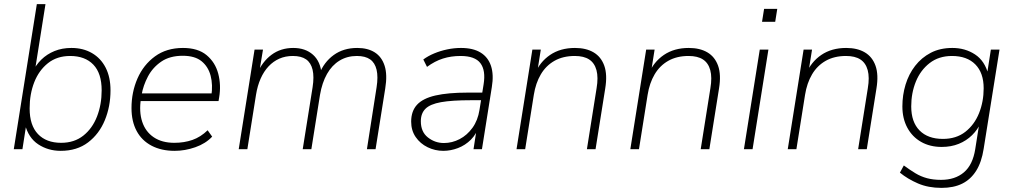

<svg xmlns="http://www.w3.org/2000/svg" viewBox="-20 -725 4924 933"><path d="M275 8Q214 8 166 -23.5Q118 -55 101 -122H108L89 0H47L159 -705H201L148 -371H136Q153 -408 180.5 -435Q208 -462 245 -477Q282 -492 327 -492Q384 -492 427 -467Q470 -442 493.5 -396Q517 -350 517 -286Q517 -208 489.5 -141Q462 -74 408 -33Q354 8 275 8ZM277 -31Q341 -31 385 -66Q429 -101 451.5 -159Q474 -217 474 -286Q474 -369 433.5 -411Q393 -453 321 -453Q257 -453 213 -418Q169 -383 146.5 -325.5Q124 -268 124 -198Q124 -116 164.5 -73.5Q205 -31 277 -31Z M829 8Q764 8 716.5 -17Q669 -42 644 -88.5Q619 -135 619 -200Q619 -277 648 -343.5Q677 -410 733 -451Q789 -492 869 -492Q942 -492 984 -457Q1026 -422 1040.5 -367Q1055 -312 1045 -252L1042 -234H648L654 -271H1026L1007 -259Q1015 -313 1003.5 -357Q992 -401 959.5 -427.5Q927 -454 868 -454Q805 -454 763.5 -425.5Q722 -397 699 -353.5Q676 -310 668 -264L665 -246Q655 -182 671 -133.5Q687 -85 727 -58Q767 -31 827 -31Q875 -31 915 -45Q955 -59 989 -92L1011 -61Q979 -27 929 -9.5Q879 8 829 8Z M1140 0 1217 -484H1258L1238 -363L1228 -364Q1254 -425 1299 -458.5Q1344 -492 1405 -492Q1464 -492 1501 -459Q1538 -426 1543 -363L1531 -364Q1554 -423 1601.5 -457.5Q1649 -492 1716 -492Q1767 -492 1801 -470.5Q1835 -449 1849 -405.5Q1863 -362 1852 -295L1805 0H1763L1810 -301Q1818 -352 1810 -386Q1802 -420 1778.5 -436.5Q1755 -453 1714 -453Q1667 -453 1630 -430.5Q1593 -408 1569 -365.5Q1545 -323 1535 -264L1493 0H1451L1499 -301Q1507 -352 1499 -386Q1491 -420 1467.5 -436.5Q1444 -453 1403 -453Q1367 -453 1337.5 -440Q1308 -427 1285 -402.5Q1262 -378 1246.5 -343Q1231 -308 1224 -264L1182 0Z M2134 8Q2094 8 2058 -9.5Q2022 -27 2000 -59Q1978 -91 1978 -134Q1978 -185 2006.5 -216Q2035 -247 2096 -261Q2157 -275 2253 -275H2334L2328 -238H2269Q2176 -238 2123 -228.5Q2070 -219 2047.5 -196.5Q2025 -174 2025 -136Q2025 -84 2059.5 -57Q2094 -30 2137 -30Q2177 -30 2213.5 -49Q2250 -68 2276 -104Q2302 -140 2310 -191L2330 -315Q2341 -383 2314.5 -418Q2288 -453 2218 -453Q2172 -453 2132.5 -440.5Q2093 -428 2055 -400L2037 -436Q2060 -453 2090 -465.5Q2120 -478 2153.5 -485Q2187 -492 2220 -492Q2279 -492 2315.5 -469.5Q2352 -447 2366 -404.5Q2380 -362 2370 -302L2322 0H2281L2299 -116H2309Q2296 -74 2268.5 -46.5Q2241 -19 2205.5 -5.5Q2170 8 2134 8Z M2490 0 2567 -484H2608L2589 -364H2578Q2603 -424 2653 -458Q2703 -492 2774 -492Q2828 -492 2864.5 -470.5Q2901 -449 2916.5 -405.5Q2932 -362 2921 -295L2874 0H2832L2879 -296Q2888 -349 2878.5 -384Q2869 -419 2843 -436Q2817 -453 2773 -453Q2716 -453 2674.5 -429.5Q2633 -406 2608 -363.5Q2583 -321 2574 -264L2532 0Z M3043 0 3120 -484H3161L3142 -364H3131Q3156 -424 3206 -458Q3256 -492 3327 -492Q3381 -492 3417.5 -470.5Q3454 -449 3469.5 -405.5Q3485 -362 3474 -295L3427 0H3385L3432 -296Q3441 -349 3431.5 -384Q3422 -419 3396 -436Q3370 -453 3326 -453Q3269 -453 3227.5 -429.5Q3186 -406 3161 -363.5Q3136 -321 3127 -264L3085 0Z M3683 -619 3693 -682H3757L3747 -619ZM3595 0 3672 -484H3714L3637 0Z M3808 0 3885 -484H3926L3907 -364H3896Q3921 -424 3971 -458Q4021 -492 4092 -492Q4146 -492 4182.5 -470.5Q4219 -449 4234.5 -405.5Q4250 -362 4239 -295L4192 0H4150L4197 -296Q4206 -349 4196.5 -384Q4187 -419 4161 -436Q4135 -453 4091 -453Q4034 -453 3992.5 -429.5Q3951 -406 3926 -363.5Q3901 -321 3892 -264L3850 0Z M4555 188Q4491 188 4441 166.5Q4391 145 4353 114L4372 79Q4402 101 4428.5 117Q4455 133 4485 141Q4515 149 4553 149Q4621 149 4664 112.5Q4707 76 4719 0L4740 -133L4748 -132Q4731 -95 4703.5 -68Q4676 -41 4639 -26Q4602 -11 4556 -11Q4499 -11 4456 -35.5Q4413 -60 4389 -104.5Q4365 -149 4365 -208Q4365 -263 4380.5 -314Q4396 -365 4427 -405Q4458 -445 4503 -468.5Q4548 -492 4608 -492Q4670 -492 4718 -460.5Q4766 -429 4783 -362H4776L4795 -484H4837L4760 -2Q4750 63 4723.5 105Q4697 147 4655.5 167.5Q4614 188 4555 188ZM4562 -50Q4627 -50 4671 -84.5Q4715 -119 4737.5 -175Q4760 -231 4760 -296Q4760 -371 4719.5 -412Q4679 -453 4606 -453Q4542 -453 4497.5 -418.5Q4453 -384 4430.5 -328.5Q4408 -273 4408 -208Q4408 -132 4448.5 -91Q4489 -50 4562 -50Z"/></svg>

Font: Nunito Sans 12pt ExtraLight 12pt ExtraLight
Style: Italic
Weight: 250
Italic angle: -9°
Version: Version 3.101;gftools[0.9.27]